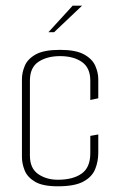

<svg xmlns="http://www.w3.org/2000/svg" viewBox="-20 -650 418 674"><path d="M183 4Q130 4 103 -12Q76 -28 66.5 -52Q57 -76 57 -99V-372Q57 -395 67 -419Q77 -443 105.5 -459Q134 -475 191 -475Q246 -475 275 -459Q304 -443 314.5 -419Q325 -395 325 -372V-305L297 -299V-367Q297 -412 267.5 -432.5Q238 -453 191 -453Q145 -453 115 -433Q85 -413 85 -367V-104Q85 -59 114 -39Q143 -19 183 -19Q236 -19 266.5 -40.5Q297 -62 297 -112V-173L325 -178V-114Q325 -83 314 -56Q303 -29 272.5 -12.5Q242 4 183 4ZM150 -537 235 -630H268L170 -537Z"/></svg>

Font: Smooch Sans ExtraLight
Style: Regular
Weight: 200
Designer: Robert E. Leuschke
Foundry: Robert E. Leuschke
Version: Version 1.010; ttfautohint (v1.8.3)